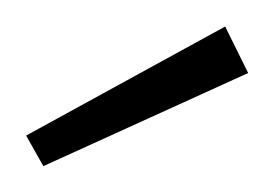

<svg xmlns="http://www.w3.org/2000/svg" viewBox="-63 -699 210 147"><path d="M-43 -595.2 109.4 -678.7 127 -643.1 -29.8 -571.8Z"/></svg>

Font: Spartan MB ExtLt
Style: Regular
Weight: 200
Designer: Matt Bailey, Mirko Velimirovic
Foundry: Matt Bailey
Version: Version 1.005